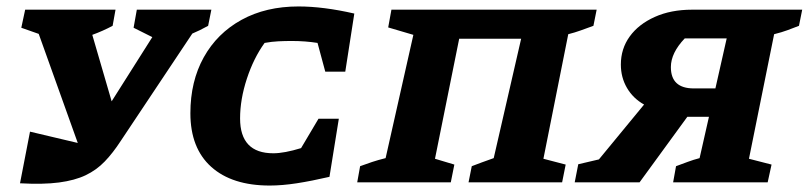

<svg xmlns="http://www.w3.org/2000/svg" viewBox="-20 -565 2506 595"><path d="M42 3 73 -157 221 -122 100 -460 46 -479 58 -535H338L329 -485Q299 -469 266 -457L326 -251L452 -450L394 -479L404 -535H635L625 -485Q598 -470 576 -461L354 -128Q330 -91 304.5 -64.5Q279 -38 245.5 -22Q212 -6 163 0.5Q114 7 42 3Z M816 10Q699 10 634.5 -48Q570 -106 570 -214Q570 -313 611.5 -387.5Q653 -462 728.5 -503.5Q804 -545 905 -545Q982 -545 1078 -523L1050 -343H988L964 -432Q926 -438 884 -438Q863 -438 842.5 -437Q822 -436 800 -432Q766 -385 745 -321Q724 -257 724 -198Q724 -90 827 -90Q861 -90 913 -106L967 -197H1030L1001 -17Q945 -4 899.5 3Q854 10 816 10Z M1403 -445 1328 -73 1388 -55 1377 0H1087L1096 -50Q1115 -57 1133 -63Q1151 -69 1175 -75L1261 -457L1183 -480L1193 -535H1829L1819 -485Q1797 -477 1779 -470.5Q1761 -464 1741 -459L1664 -73L1733 -55L1722 0H1432L1442 -50Q1458 -56 1472.5 -61.5Q1487 -67 1510 -75L1595 -445Z M1761 0 1772 -56 1836 -71 1976 -241Q1942 -260 1923 -292.5Q1904 -325 1904 -365Q1904 -414 1931.5 -452Q1959 -490 2009 -512.5Q2059 -535 2125 -535H2466L2456 -485Q2438 -478 2420.5 -471.5Q2403 -465 2379 -459L2301 -73L2371 -55L2359 0H2066L2075 -50Q2094 -57 2111.5 -63.5Q2129 -70 2148 -75L2177 -203H2110L1962 0ZM2130 -291H2197L2232 -446H2102Q2059 -401 2059 -357Q2059 -291 2130 -291Z"/></svg>

Font: Piazzolla SC
Style: Bold Italic
Weight: 700
Italic angle: -11.3°
Designer: Juan Pablo del Peral
Foundry: Huerta Tipografica
Version: Version 1.330